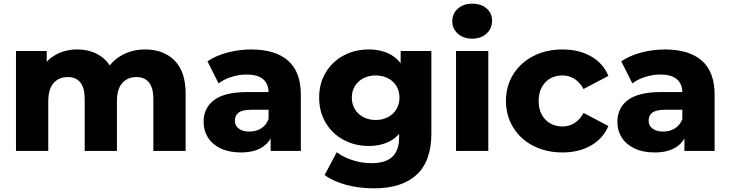

<svg xmlns="http://www.w3.org/2000/svg" viewBox="-20 -816 3947 1038"><path d="M66.4 -540.3H232.6V-390.9L200.1 -434Q228.3 -490.1 280.1 -519.3Q331.9 -548.6 397.8 -548.6Q473.7 -548.6 527.9 -510Q582.1 -471.4 600.7 -395.7L541.9 -409.8Q569.7 -474.8 629 -511.7Q688.3 -548.6 764.7 -548.6Q864.6 -548.6 924.1 -488.4Q983.6 -428.3 983.6 -308.9V0H809.1V-281.4Q809.1 -341.1 785.3 -370.3Q761.6 -399.4 717.9 -399.4Q669.4 -399.4 640.8 -366.8Q612.2 -334.1 612.2 -269.2V0H437.8V-281.4Q437.8 -341.1 414.3 -370.3Q390.8 -399.4 346.6 -399.4Q298.1 -399.4 269.5 -366.8Q240.9 -334.1 240.9 -269.2V0H66.4Z M1443.1 -102.8 1432 -127V-313.7Q1432 -362.2 1402.6 -387.6Q1373.1 -413 1312.9 -413Q1271.9 -413 1231.2 -400.2Q1190.6 -387.3 1161.8 -365.1L1101.8 -484.3Q1146.1 -515.1 1209.1 -531.8Q1272 -548.6 1337.6 -548.6Q1468.2 -548.6 1537.3 -488.1Q1606.4 -427.6 1606.4 -303.8V0H1443.1ZM1080.7 -156.4Q1080.7 -233 1138.2 -275.7Q1195.8 -318.3 1316.4 -318.3H1451.3V-222.7H1338.7Q1291.2 -222.7 1270.4 -207.4Q1249.7 -192.1 1249.7 -163.8Q1249.7 -137.2 1270.6 -120.9Q1291.6 -104.7 1328.1 -104.7Q1364.1 -104.7 1391.8 -121.9Q1419.4 -139.1 1432 -172.2L1457 -101.2Q1441.3 -47.3 1397.1 -19.6Q1352.9 8.2 1281.9 8.2Q1219.1 8.2 1173.8 -13.2Q1128.6 -34.6 1104.6 -71.9Q1080.7 -109.3 1080.7 -156.4Z M1734.9 130.2 1800.7 6.9Q1834.4 33.6 1885.7 49.9Q1936.9 66.2 1987.2 66.2Q2065 66.2 2101.3 31.4Q2137.7 -3.3 2137.7 -72.2V-143.6L2147.7 -288.2L2146 -433.3V-540.3H2312.1V-94.8Q2312.1 54.7 2232.5 128.5Q2152.9 202.2 2001.8 202.2Q1922.4 202.2 1852.3 183.6Q1782.2 165 1734.9 130.2ZM1705.4 -288.2Q1705.4 -365.3 1741.2 -424.5Q1776.9 -483.7 1838.1 -516.1Q1899.3 -548.6 1972.4 -548.6Q2042.6 -548.6 2092.5 -520.6Q2142.4 -492.6 2169.3 -434.5Q2196.2 -376.4 2196.2 -288.2Q2196.2 -200 2169.3 -141.7Q2142.4 -83.4 2092.5 -55.2Q2042.6 -26.9 1972.4 -26.9Q1899.3 -26.9 1838.2 -59.4Q1777 -91.9 1741.2 -151.5Q1705.4 -211.1 1705.4 -288.2ZM2139.7 -288.2Q2139.7 -323.5 2123.2 -350.8Q2106.8 -378.1 2077.2 -393.1Q2047.6 -408.1 2011 -408.1Q1974.4 -408.1 1944.9 -393.1Q1915.4 -378.1 1898.7 -350.8Q1882 -323.5 1882 -288.2Q1882 -252.9 1898.8 -225.3Q1915.6 -197.7 1945.1 -182.5Q1974.7 -167.3 2011.1 -167.3Q2047.6 -167.3 2077.1 -182.6Q2106.6 -197.8 2123.1 -225.4Q2139.7 -253.1 2139.7 -288.2Z M2445.4 -540.3H2619.9V0H2445.4ZM2425.1 -701.6Q2425.1 -742.2 2455.1 -769.2Q2485 -796.1 2532.7 -796.1Q2580.9 -796.1 2610.6 -770.4Q2640.2 -744.8 2640.2 -704.7Q2640.2 -662.4 2610.6 -634.7Q2580.9 -607 2532.7 -607Q2485 -607 2455.1 -633.9Q2425.1 -660.9 2425.1 -701.6Z M2715.4 -270.4Q2715.4 -350.7 2754.7 -414.1Q2794 -477.4 2863.5 -513Q2933 -548.6 3021.1 -548.6Q3110.4 -548.6 3175.7 -511.1Q3240.9 -473.7 3269.2 -405.7L3134.7 -334.8Q3114.6 -371.8 3085.2 -389.9Q3055.9 -408.1 3020.1 -408.1Q2983.9 -408.1 2954.9 -391.9Q2925.9 -375.7 2908.9 -344.3Q2892 -312.9 2892 -270.4Q2892 -227.4 2908.9 -196.3Q2925.9 -165.2 2954.9 -148.7Q2983.9 -132.2 3020.1 -132.2Q3055.9 -132.2 3085.2 -150.2Q3114.6 -168.1 3134.7 -205.6L3269.2 -134.7Q3240.4 -67.1 3175.2 -29.4Q3110 8.2 3021.1 8.2Q2933 8.2 2863.5 -27.3Q2794 -62.9 2754.7 -126.6Q2715.4 -190.2 2715.4 -270.4Z M3680.1 -102.8 3669 -127V-313.7Q3669 -362.2 3639.6 -387.6Q3610.1 -413 3549.9 -413Q3508.9 -413 3468.2 -400.2Q3427.6 -387.3 3398.8 -365.1L3338.8 -484.3Q3383.1 -515.1 3446.1 -531.8Q3509 -548.6 3574.6 -548.6Q3705.2 -548.6 3774.3 -488.1Q3843.4 -427.6 3843.4 -303.8V0H3680.1ZM3317.7 -156.4Q3317.7 -233 3375.2 -275.7Q3432.8 -318.3 3553.4 -318.3H3688.3V-222.7H3575.7Q3528.2 -222.7 3507.4 -207.4Q3486.7 -192.1 3486.7 -163.8Q3486.7 -137.2 3507.6 -120.9Q3528.6 -104.7 3565.1 -104.7Q3601.1 -104.7 3628.8 -121.9Q3656.4 -139.1 3669 -172.2L3694 -101.2Q3678.3 -47.3 3634.1 -19.6Q3589.9 8.2 3518.9 8.2Q3456.1 8.2 3410.8 -13.2Q3365.6 -34.6 3341.6 -71.9Q3317.7 -109.3 3317.7 -156.4Z"/></svg>

Font: iiserrat Thin
Style: Regular
Weight: 100
Designer: Akira Ohta
Foundry: Akira Ohta
Version: Version 1.200;Glyphs 3.3.1 (3343)